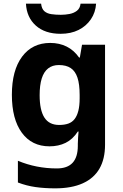

<svg xmlns="http://www.w3.org/2000/svg" viewBox="-20 -791 673 1051"><path d="M255 -556Q305 -556 345 -536Q385 -516 413 -476H417L429 -546H555V1Q555 79 524.5 132Q494 185 433 212.5Q372 240 282 240Q224 240 174.5 233Q125 226 78 208V89Q128 110 181.5 120.5Q235 131 291 131Q349 131 377.5 100Q406 69 406 7V-4Q406 -21 407.5 -39Q409 -57 410 -71H406Q378 -28 339 -9Q300 10 251 10Q154 10 99.5 -64.5Q45 -139 45 -272Q45 -406 101 -481Q157 -556 255 -556ZM302 -435Q267 -435 243.5 -416.5Q220 -398 208.5 -361.5Q197 -325 197 -270Q197 -188 223 -147.5Q249 -107 304 -107Q333 -107 354 -114.5Q375 -122 388.5 -139.5Q402 -157 409 -185Q416 -213 416 -253V-271Q416 -330 404 -366Q392 -402 367 -418.5Q342 -435 302 -435ZM506 -771Q503 -723 477.5 -685.5Q452 -648 410 -627Q368 -606 312 -606Q226 -606 176 -651Q126 -696 122 -771H205Q208 -743 222.5 -730Q237 -717 261 -713.5Q285 -710 313 -710Q337 -710 360.5 -714.5Q384 -719 401 -732Q418 -745 421 -771Z"/></svg>

Font: Noto Sans Sinhala
Style: Regular
Weight: 400
Designer: Jelle Bosma - Monotype Design Team
Foundry: Monotype Imaging Inc.
Version: Version 2.006